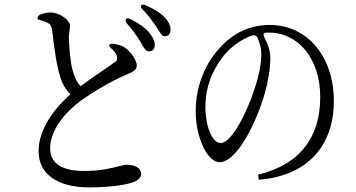

<svg xmlns="http://www.w3.org/2000/svg" viewBox="-20 -785 1540 831"><path d="M587 -606 595 -591C605 -575 612 -563 624 -563C639 -562 650 -573 650 -589C650 -606 644 -622 624 -646C608 -665 581 -684 547 -701C536 -707 528 -707 525 -702C522 -696 524 -689 532 -680C556 -654 572 -628 587 -606ZM142 -701H145C146 -700 149 -699 152 -699C164 -695 176 -691 187 -686C199 -679 204 -670 206 -651C214 -585 224 -504 240 -455C248 -426 262 -399 285 -377C231 -330 147 -237 147 -130C147 -29 233 26 365 26C463 26 530 14 558 3C578 -4 591 -18 591 -31C591 -61 560 -72 526 -72C519 -72 510 -69 497 -66C466 -58 416 -45 344 -45C237 -45 197 -86 197 -142C197 -229 271 -306 331 -350C387 -390 471 -439 521 -459C554 -473 572 -482 572 -501C572 -522 550 -559 519 -580C508 -588 491 -592 474 -595C462 -597 455 -595 453 -591C451 -587 455 -581 464 -573C473 -566 481 -556 486 -543C489 -531 487 -522 477 -516C467 -508 451 -498 431 -484C400 -463 361 -436 329 -412C313 -428 302 -451 294 -482C284 -518 279 -584 278 -622C278 -634 280 -643 281 -652C282 -659 283 -667 283 -674C283 -696 240 -731 198 -731C184 -731 172 -728 158 -724C147 -720 142 -712 142 -701ZM600 -741C625 -716 638 -695 654 -673C658 -668 663 -659 667 -653C676 -639 682 -628 694 -628C708 -628 718 -638 718 -656C718 -674 711 -691 689 -714C674 -729 647 -746 613 -761C601 -767 593 -766 591 -761C588 -755 591 -749 600 -741Z M1084 -644 1107 -650 1109 -647 1113 -641C1104 -640 1096 -638 1088 -636ZM827 -305C827 -401 862 -503 929 -575C990 -645 1065 -677 1148 -677C1306 -677 1425 -545 1425 -347C1425 -185 1341 -27 1100 -7L1097 -29C1283 -74 1366 -196 1366 -364C1366 -533 1270 -644 1143 -644C1138 -644 1133 -644 1128 -643C1119 -642 1119 -633 1126 -619C1139 -595 1150 -566 1150 -536C1150 -490 1141 -434 1126 -381C1093 -264 1008 -83 930 -83C879 -83 827 -186 827 -305ZM869 -324C869 -236 899 -166 935 -166C986 -166 1054 -314 1081 -398C1098 -447 1111 -505 1111 -549C1111 -575 1105 -596 1096 -619C1091 -631 1082 -635 1070 -631C1023 -614 978 -582 945 -540C897 -478 869 -405 869 -324Z"/></svg>

Font: 寒蝉锦书宋 CompactLight
Style: Bold
Weight: 400
Width: 4
Designer: 寒蝉锦书宋{Warren} 思源宋体{Ryoko NISHIZUKA 西塚涼子 (kana & ideographs); Frank Grießhammer (Latin, Greek & Cyrillic); Wenlong ZHANG 
Foundry: Adobe & ChillType
Version: Version 2.000;Glyphs 3.1.1 (3135)